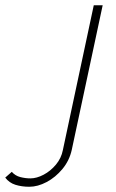

<svg xmlns="http://www.w3.org/2000/svg" viewBox="-233 -540 444 733"><path d="M-121 173Q-150 173 -174 165.5Q-198 158 -213 138L-188 116Q-175 131 -155.5 136Q-136 141 -117 141Q-93 141 -66.5 127Q-40 113 -19.5 88.5Q1 64 7 33L125 -520H159L41 32Q32 73 5.5 105Q-21 137 -55 155Q-89 173 -121 173Z"/></svg>

Font: Raleway ExtraLight
Style: Italic
Weight: 200
Italic angle: -12°
Designer: Matt McInerney, Pablo Impallari, Rodrigo Fuenzalida
Foundry: Matt McInerney, Pablo Impallari, Rodrigo Fuenzalida
Version: Version 4.026